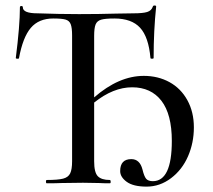

<svg xmlns="http://www.w3.org/2000/svg" viewBox="-20 -674 783 706"><path d="M544.9 -460.9Q544.9 -458 539.1 -458Q533.2 -458 533.2 -460.9Q526.4 -538.1 495.1 -572Q463.9 -606 400.9 -606Q366.7 -606 351.8 -601.6Q336.9 -597.2 331.5 -584Q326.2 -570.8 326.2 -542V-315.9Q417 -395 508.8 -395Q561 -395 603 -372.1Q645 -349.1 668.9 -305.7Q692.9 -262.2 692.9 -205.6Q692.9 -148.9 671.4 -99.4Q649.9 -49.8 608.9 -18.8Q567.9 12.2 519 12.2Q470.2 12.2 446 -5.4Q421.9 -22.9 421.9 -44.9Q421.9 -88.9 462.9 -88.9Q494.1 -88.9 503.9 -50.8Q509.8 -25.9 517.3 -16.8Q524.9 -7.8 542 -7.8Q611.8 -7.8 611.8 -155.8Q611.8 -253.9 573.5 -303.5Q535.2 -353 465.8 -353Q396.5 -353 326.2 -296.9V-81.1Q326.2 -40 339.6 -26.1Q353 -12.2 383.8 -12.2Q386.7 -12.2 387 -6.1Q387.2 0 383.8 0Q358.9 0 344.2 -1L285.2 -2L207 -1Q187 0 151.9 0Q148.9 0 148.9 -6.1Q148.9 -12.2 151.9 -12.2Q192.9 -12.2 211.9 -17.1Q231 -22 238 -36.4Q245.1 -50.8 245.1 -81.1V-543.9Q245.1 -571.8 240 -585Q234.9 -598.1 220.9 -602.1Q207 -606 175.8 -606Q122.6 -606 93.3 -571.5Q64 -537.1 49.8 -460Q49.8 -458 43.9 -458Q38.1 -458 38.1 -460.9Q53.2 -580.1 53.2 -647Q53.2 -651.9 58.6 -651.9Q64 -651.9 64 -647Q64 -625 118.2 -625Q198.2 -622.1 270.5 -622.1Q342.8 -622.1 407.2 -624L471.2 -625Q505.4 -625 521.2 -629.9Q537.1 -634.8 542 -649.9Q543 -653.8 548.6 -653.8Q554.2 -653.8 554.2 -649.9Q544.9 -561.5 544.9 -460.9Z"/></svg>

Font: Cormorant-Medium
Style: Regular
Weight: 500
Designer: Christian Thalmann (Catharsis Fonts)
Version: Version 3.000